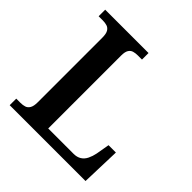

<svg xmlns="http://www.w3.org/2000/svg" viewBox="-187 -865 1015 1015"><g transform="rotate(45 321.0 -357.0)"><path d="M32 0V-49H63Q81 -49 95 -53.5Q109 -58 117.5 -72.5Q126 -87 126 -116V-598Q126 -628 117.5 -642Q109 -656 95 -660.5Q81 -665 63 -665H32V-714H356V-665H325Q308 -665 294 -661Q280 -657 271.5 -643.5Q263 -630 263 -602V-57H453Q478 -57 495.5 -68Q513 -79 523 -99.5Q533 -120 538 -145L551 -220H606L599 0Z"/></g></svg>

Font: Noto Serif Gujarati SemiBold
Style: Regular
Weight: 600
Version: Version 2.102